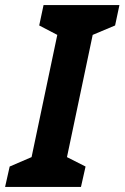

<svg xmlns="http://www.w3.org/2000/svg" viewBox="-48 -734 489 754"><path d="M-10 -80 76 -117 177 -597 106 -634 123 -714H421L404 -634L316 -597L215 -117L288 -80L270 0H-28Z"/></svg>

Font: Noto Sans Display
Style: Bold Italic
Weight: 700
Italic angle: -12°
Designer: Monotype Design team
Foundry: Monotype Imaging Inc.
Version: Version 1.000